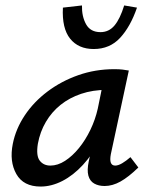

<svg xmlns="http://www.w3.org/2000/svg" viewBox="-20 -677 551 705"><path d="M129 8Q66 8 40 -38Q14 -84 27 -149Q38 -204 71 -253.5Q104 -303 154.5 -341Q205 -379 267.5 -401Q330 -423 400 -423Q418 -423 430 -421.5Q442 -420 453 -418L387 -111Q379 -69 403 -69Q414 -69 428.5 -77.5Q443 -86 459 -100L488 -62Q452 -27 422.5 -10.5Q393 6 364 6Q342 6 326 -3Q310 -12 304.5 -32Q299 -52 306 -85L341 -243L389 -277Q374 -215 347 -162.5Q320 -110 284.5 -71.5Q249 -33 209 -12.5Q169 8 129 8ZM165 -69Q192 -69 219 -86.5Q246 -104 270 -133.5Q294 -163 312 -200.5Q330 -238 339 -278L360 -381L407 -344Q399 -346 390 -346.5Q381 -347 372 -347Q321 -347 278 -332.5Q235 -318 202.5 -292Q170 -266 148.5 -229.5Q127 -193 119 -149Q112 -105 126 -87Q140 -69 165 -69ZM324 -497Q268 -497 237.5 -535Q207 -573 211 -649L281 -657Q280 -617 296 -588Q312 -559 349 -559Q380 -559 400.5 -583.5Q421 -608 436 -657L483 -649Q459 -579 421 -538Q383 -497 324 -497Z"/></svg>

Font: Ysabeau Office SemiBold
Style: Italic
Weight: 600
Italic angle: -12°
Designer: Christian Thalmann (Catharsis Fonts)
Version: Version 2.001;gftools[0.9.30]; featfreeze: tnum,lnum,ss02